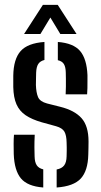

<svg xmlns="http://www.w3.org/2000/svg" viewBox="-20 -784 428 810"><path d="M38 -134Q37.5 -157 37.5 -177.5Q37.5 -198 39 -215.5H126.5Q125 -184 125.2 -162.2Q125.5 -140.5 126 -124Q126.5 -99.5 135 -86.8Q143.5 -74 162.5 -69.5V7Q96 2 68.2 -31.5Q40.5 -65 38 -134ZM219 7V-69Q240.5 -73 250.5 -86Q260.5 -99 261 -124.5Q261.5 -139 261.5 -147.2Q261.5 -155.5 261.5 -163Q261.5 -170.5 261 -183Q260.5 -213 251.8 -228.5Q243 -244 216.5 -251.5L156.5 -268Q114.5 -280 88.2 -297.8Q62 -315.5 49.5 -344Q37 -372.5 36 -416.5Q36 -431.5 36 -442Q36 -452.5 36 -464.5Q37 -534.5 66.8 -568.2Q96.5 -602 167.5 -607V-531Q149.5 -526.5 141.5 -514.2Q133.5 -502 132.5 -478Q132.5 -470.5 132 -457.5Q131.5 -444.5 131.5 -425.5Q132.5 -393.5 140.5 -374.5Q148.5 -355.5 178.5 -347.5L234 -333.5Q294.5 -318.5 324 -285.5Q353.5 -252.5 353.5 -187Q353.5 -171.5 353.2 -159.5Q353 -147.5 352.5 -132Q351 -63.5 320.8 -30.8Q290.5 2 219 7ZM257 -386Q258 -401 258 -418.5Q258 -436 258 -451.8Q258 -467.5 257.5 -478Q257 -501.5 249.5 -513.8Q242 -526 224 -530V-607Q289.5 -602 317.8 -569Q346 -536 349 -467Q349 -459 349 -443.8Q349 -428.5 348.8 -412.2Q348.5 -396 347.5 -386ZM81.5 -640.5 161 -763.5H223.5L303 -640.5H234.5L192.5 -710L150.5 -640.5Z"/></svg>

Font: Big Shoulders Stencil Text Thin SemiBold
Style: Regular
Weight: 600
Version: Version 2.001